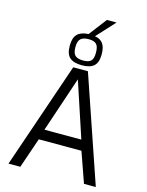

<svg xmlns="http://www.w3.org/2000/svg" viewBox="-155 -1194 985 1287"><g transform="rotate(15 337.0 -550.5)"><path d="M226 -870Q226 -926 251.5 -951Q277 -976 328 -978L422 -1101H489L373 -975Q411 -969 429.5 -943.5Q448 -918 448 -870Q448 -812 421 -788Q394 -764 338 -764Q281 -764 253.5 -788Q226 -812 226 -870ZM265 -870Q265 -829 282.5 -813Q300 -797 338 -797Q376 -797 392 -812.5Q408 -828 408 -870Q408 -912 392 -928.5Q376 -945 338 -945Q300 -945 282.5 -928.5Q265 -912 265 -870ZM640 0H558L484 -210H188L116 0H34L286 -736H388ZM464 -282 337 -666 208 -282Z"/></g></svg>

Font: Exo
Style: Regular
Weight: 400
Designer: Natanael Gama
Foundry: Natanael Gama
Version: Version 1.500; ttfautohint (v1.6)